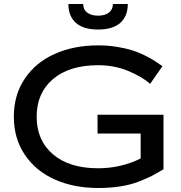

<svg xmlns="http://www.w3.org/2000/svg" viewBox="-20 -939 915 969"><path d="M399.9 -918.9Q399.9 -890.6 420.4 -875.2Q440.9 -859.9 475.1 -859.9Q509.3 -859.9 529.5 -875.2Q549.8 -890.6 549.8 -918.9H625Q625 -857.4 587.2 -823.7Q549.3 -790 475.1 -790Q400.9 -790 363 -823.7Q325.2 -857.4 325.2 -918.9ZM475.1 -89.8Q590.3 -89.8 689.9 -139.2V-265.1H472.2V-359.9H805.2V-85Q770.5 -64 746.6 -51.5Q722.7 -39.1 680.7 -22.7Q638.7 -6.3 587.4 1.7Q536.1 9.8 475.1 9.8Q353 9.8 256.8 -33Q160.6 -75.7 105.2 -158Q49.8 -240.2 49.8 -350.1Q49.8 -460 105.2 -542.2Q160.6 -624.5 256.8 -667.2Q353 -710 475.1 -710Q524.4 -710 569.6 -702.6Q614.7 -695.3 646.2 -685.5Q677.7 -675.8 710 -659.7Q742.2 -643.6 759.3 -632.6Q776.4 -621.6 799.8 -605L737.8 -516.1Q693.8 -553.7 625 -581.8Q556.2 -609.9 475.1 -609.9Q329.6 -609.9 247.3 -539.8Q165 -469.7 165 -350.1Q165 -230.5 247.3 -160.2Q329.6 -89.8 475.1 -89.8Z"/></svg>

Font: Copperplate Sans CC Heavy
Style: Regular
Weight: 400
Designer: indestructible type*
Foundry: Cowboy Collective
Version: Version 1.000